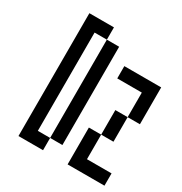

<svg xmlns="http://www.w3.org/2000/svg" viewBox="-150 -735 800 846"><g transform="rotate(30 250.0 -312.5)"><path d="M500 0V-62.5H375Q375 -62.5 375 -187.5H312.5V0ZM62.5 -625Q62.5 -625 62.5 0H187.5V-62.5H125Q125 -62.5 125 -562.5H187.5Q187.5 -562.5 187.5 -62.5H250Q250 -62.5 250 -562.5H187.5V-625ZM375 -187.5H437.5Q437.5 -187.5 437.5 -312.5H375Q375 -312.5 375 -187.5ZM437.5 -312.5H500V-500H312.5V-437.5H437.5Q437.5 -437.5 437.5 -312.5Z"/></g></svg>

Font: Unifont
Style: Regular
Weight: 500
Version: Version 15.1.04